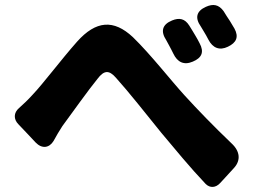

<svg xmlns="http://www.w3.org/2000/svg" viewBox="-20 -752 1020 760"><path d="M886 -65 907 -88C933 -117 931 -153 896 -185C824 -254 764 -316 711 -374C657 -433 577 -536 506 -605C430 -676 360 -671 285 -587C222 -516 151 -421 109 -377C90 -356 73 -340 55 -324C34 -306 33 -280 53 -260L91 -220L121 -188C146 -162 175 -166 192 -194C203 -214 215 -235 227 -253C266 -306 330 -396 366 -440C391 -473 411 -477 440 -443C487 -391 560 -299 618 -227C669 -166 734 -87 794 -24C811 -7 834 -8 852 -28ZM754 -610C746 -624 737 -638 729 -651C712 -678 690 -683 661 -671C622 -655 615 -628 638 -593C642 -586 646 -579 650 -571C655 -561 661 -551 666 -540C682 -506 708 -493 743 -508C779 -523 789 -546 770 -581C765 -591 760 -600 754 -610ZM890 -669C881 -682 873 -695 865 -708C846 -734 824 -738 795 -725C757 -708 751 -681 775 -647C779 -640 783 -634 787 -627C793 -617 799 -607 805 -595C822 -562 849 -551 882 -567C916 -583 926 -606 908 -639C902 -649 896 -659 890 -669Z"/></svg>

Font: GenSenRounded2 TW H
Style: Regular
Weight: 900
Version: Version 2.100;PS 2.1;hotconv 16.6.51;makeotf.lib2.5.65220 DE